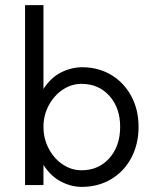

<svg xmlns="http://www.w3.org/2000/svg" viewBox="-20 -722 620 751"><path d="M150 -77V2H78V-702H150V-374Q179 -419 219.5 -439Q260 -459 301 -459Q365 -459 415 -429Q465 -399 493.5 -346Q522 -293 522 -226Q522 -158 493.5 -104.5Q465 -51 414.5 -21Q364 9 300 9Q259 9 219 -11.5Q179 -32 150 -77ZM450 -226Q450 -300 408 -347Q366 -394 299 -394Q259 -394 225 -371Q191 -348 170.5 -309.5Q150 -271 150 -226Q150 -180 170.5 -141Q191 -102 225 -79Q259 -56 299 -56Q366 -56 408 -103.5Q450 -151 450 -226Z"/></svg>

Font: SUITE
Style: Regular
Weight: 400
Designer: Sun
Foundry: Sun
Version: Version 2.040